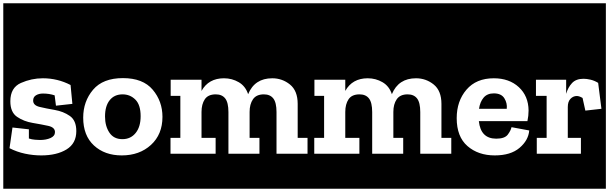

<svg xmlns="http://www.w3.org/2000/svg" viewBox="-32 -937 3712 1170"><path d="M-12 213V-917H467V213ZM433 -138Q433 -203 393.5 -230.5Q354 -258 301.5 -267Q249 -276 209.5 -285.5Q170 -295 170 -324Q170 -346 187.5 -356.5Q205 -367 230 -367Q268 -367 301 -356L309 -293L409 -304L398 -419Q319 -460 229 -460Q160 -460 95.5 -431.5Q31 -403 31 -320Q31 -253 72 -225Q113 -197 167 -188Q221 -179 262 -170Q303 -161 303 -132Q303 -108 276 -96Q249 -84 212 -84Q202 -84 182 -85.5Q162 -87 144 -93V-149L44 -160L26 -34Q71 -11 120.5 -0.5Q170 10 219 10Q314 10 373.5 -26.5Q433 -63 433 -138Z M445 213V-917H988V213ZM717 -461Q595 -461 535 -390Q475 -319 475 -220Q475 -111 540.5 -50.5Q606 10 710 10Q818 10 888 -54Q958 -118 958 -225Q958 -320 898.5 -390.5Q839 -461 717 -461ZM714 -89Q661 -89 634.5 -129Q608 -169 608 -227Q608 -291 636.5 -326.5Q665 -362 715 -362Q761 -362 793 -330Q825 -298 825 -229Q825 -164 794.5 -126.5Q764 -89 714 -89Z M968 213V-917H1865V213ZM1653 0H1842V-97H1782V-304Q1782 -384 1735 -422Q1688 -460 1627 -460Q1520 -460 1480 -363Q1464 -412 1423 -436Q1382 -460 1333 -460Q1239 -460 1196 -383V-451H1008V-353H1067V-97H1007V0H1282V-97H1196V-255Q1196 -302 1216 -332Q1236 -362 1283 -362Q1321 -362 1340.5 -337Q1360 -312 1360 -254V0H1549V-97H1489V-255Q1489 -302 1509.5 -332Q1530 -362 1576 -362Q1614 -362 1633.5 -337Q1653 -312 1653 -254Z M1844 213V-917H2741V213ZM2529 0H2718V-97H2658V-304Q2658 -384 2611 -422Q2564 -460 2503 -460Q2396 -460 2356 -363Q2340 -412 2299 -436Q2258 -460 2209 -460Q2115 -460 2072 -383V-451H1884V-353H1943V-97H1883V0H2158V-97H2072V-255Q2072 -302 2092 -332Q2112 -362 2159 -362Q2197 -362 2216.5 -337Q2236 -312 2236 -254V0H2425V-97H2365V-255Q2365 -302 2385.5 -332Q2406 -362 2452 -362Q2490 -362 2509.5 -337Q2529 -312 2529 -254Z M2720 213V-917H3222V213ZM3193 -142 3085 -162Q3081 -142 3062.5 -117Q3044 -92 2992 -92Q2897 -92 2886 -199H3182Q3189 -231 3189 -264Q3188 -352 3129.5 -406Q3071 -460 2977 -460Q2870 -460 2810.5 -390.5Q2751 -321 2751 -217Q2751 -104 2816.5 -47Q2882 10 2983 10Q3080 10 3134 -36Q3188 -82 3193 -142ZM3056 -274H2887Q2893 -316 2915 -342Q2937 -368 2977 -368Q3023 -368 3041.5 -338Q3060 -308 3056 -274Z M3200 213V-917H3660V213ZM3524 -457Q3478 -457 3453.5 -430.5Q3429 -404 3418 -365V-451H3234V-353H3299V-97H3239V0H3508V-97H3428V-285Q3428 -318 3444.5 -335Q3461 -352 3483 -352Q3498 -352 3518 -340L3535 -263L3633 -274L3613 -432Q3590 -446 3566.5 -451.5Q3543 -457 3524 -457Z"/></svg>

Font: Zilla Slab Highlight
Style: Bold
Weight: 700
Designer: Typotheque Type Foundry
Foundry: Typotheque type foundry
Version: Version 1.1; 2017; ttfautohint (v1.6)